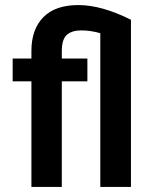

<svg xmlns="http://www.w3.org/2000/svg" viewBox="-20 -738 602 758"><path d="M325 -417H224V0H104V-417H30V-507H104V-537Q104 -622 151 -670Q198 -718 289.5 -718Q381 -718 497 -660V0H376V-607Q337 -618 300.5 -618Q264 -618 244 -600.5Q224 -583 224 -536V-507H325Z"/></svg>

Font: Hind Kochi SemiBold
Style: Regular
Weight: 600
Designer: Dhruvi Tolia
Foundry: Indian Type Foundry
Version: Version 0.702;PS 1.0;hotconv 1.0.81;makeotf.lib2.5.63406